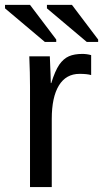

<svg xmlns="http://www.w3.org/2000/svg" viewBox="-52 -756 416 776"><path d="M157.2 -275.4V0H69.3V-405.3Q69.3 -460.9 66.4 -528.3H149.4Q151.4 -483.4 152.3 -456.5Q153.3 -429.7 153.3 -420.4H155.3Q169.9 -468.3 187.5 -494.6Q204.6 -519 226.6 -528.6Q248.5 -538.1 280.8 -538.1Q298.8 -538.1 316.4 -533.2V-452.6Q299.8 -457.5 269.5 -457.5Q214.8 -457.5 186 -410.4Q157.2 -363.3 157.2 -275.4ZM298.8 -586.4 137.7 -722.2V-736.3H238.8L344.7 -596.2V-586.4ZM129.4 -586.4 -31.7 -722.2V-736.3H69.3L175.3 -596.2V-586.4Z"/></svg>

Font: Arimo Nerd Font
Style: Regular
Weight: 400
Designer: Steve Matteson
Foundry: Monotype Imaging Inc.
Version: Version 1.33;Nerd Fonts 3.2.1